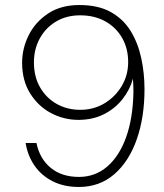

<svg xmlns="http://www.w3.org/2000/svg" viewBox="-20 -732 653 764"><path d="M294 12Q234 12 189 -11Q144 -34 117 -73.5Q90 -113 82 -163H125Q138 -100 182 -64Q226 -28 294 -28Q359 -28 407 -69.5Q455 -111 482 -186.5Q509 -262 511 -366Q511 -378 510.5 -390Q510 -402 509 -419Q497 -375 467.5 -337.5Q438 -300 393.5 -277.5Q349 -255 292 -255Q235 -255 184 -281.5Q133 -308 100.5 -359.5Q68 -411 68 -482Q68 -539 94 -591.5Q120 -644 171 -678Q222 -712 296 -712Q371 -712 421 -684Q471 -656 500 -608.5Q529 -561 542 -501Q555 -441 555 -377Q555 -265 524 -177Q493 -89 434.5 -38.5Q376 12 294 12ZM299 -295Q353 -295 396 -321Q439 -347 464.5 -390Q490 -433 490 -485Q490 -539 466 -581Q442 -623 399 -647Q356 -671 299 -671Q244 -671 202.5 -646Q161 -621 138 -578.5Q115 -536 115 -484Q115 -426 140 -383.5Q165 -341 206.5 -318Q248 -295 299 -295Z"/></svg>

Font: DM Sans 9pt ExtraLight
Style: Regular
Weight: 250
Version: Version 4.004;gftools[0.9.30]